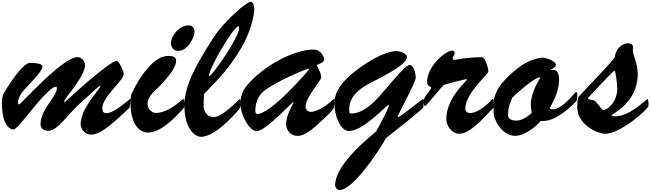

<svg xmlns="http://www.w3.org/2000/svg" viewBox="-20 -1408 6982 2061"><path d="M121.6 -18.1C155.8 -18.1 230.5 -118.7 313.5 -219.7C394.5 -317.9 526.9 -477.5 579.6 -477.5C590.8 -477.5 590.8 -468.8 590.8 -460.9C590.8 -373 415 -233.9 415 -72.8C415 -30.8 450.7 -3.9 497.6 -3.9C602.1 -3.9 711.9 -189 848.6 -307.1C928.2 -376.5 1039.1 -485.8 1052.2 -485.8C1054.7 -485.8 1055.7 -482.9 1055.7 -480.5C1055.7 -449.2 845.7 -250 845.7 -74.7C845.7 -14.2 898.4 37.1 959 37.1C1073.2 37.1 1227.5 -119.1 1368.7 -250C1372.1 -252.9 1381.3 -314.5 1381.3 -339.4C1381.3 -342.8 1378.9 -345.2 1376.5 -345.2C1369.6 -345.2 1208.5 -192.9 1124.5 -192.9C1091.8 -192.9 1078.1 -209 1078.1 -246.1C1078.6 -374 1307.6 -536.1 1307.6 -616.2C1307.6 -647.5 1255.9 -755.9 1232.4 -755.9C1198.7 -755.9 1054.2 -645.5 922.4 -532.2C795.9 -423.8 681.6 -312.5 673.3 -312.5C670.4 -312.5 668.9 -314 668.9 -319.3C668.9 -351.1 892.6 -583.5 892.6 -710C892.6 -749 857.9 -794.9 812 -794.9C650.9 -794.9 203.1 -286.1 183.6 -286.1C178.2 -286.1 172.9 -296.4 172.9 -303.7C173.3 -354.5 208 -410.6 234.9 -439C369.1 -579.6 436 -654.8 436 -694.8C436 -726.1 357.4 -733.4 303.2 -733.4C245.6 -733.4 135.7 -598.6 30.8 -424.3C5.9 -383.3 0 -346.2 0 -306.6C0 -66.4 86.9 -18.1 121.6 -18.1Z M1815.4 -940.4C1815.4 -897.9 1849.6 -861.3 1892.6 -861.3C1997.1 -861.3 2068.4 -1009.3 2068.4 -1065.4C2068.4 -1107.9 2043 -1135.3 2006.3 -1135.3C1902.3 -1135.3 1815.4 -1025.4 1815.4 -940.4ZM1380.9 -291C1380.9 -140.6 1439.9 15.1 1567.9 15.1C1689 15.1 1827.6 -106 1945.3 -241.7C1949.7 -247.6 1954.6 -250.5 1957 -256.3C1958.5 -260.3 1960 -278.8 1960 -297.9C1960 -320.8 1957.5 -345.2 1949.2 -345.2C1946.3 -345.2 1942.9 -343.3 1939.9 -341.3C1896 -306.2 1778.3 -195.8 1651.4 -195.8C1605.5 -195.8 1563.5 -245.1 1563.5 -292.5C1563.5 -339.8 1589.4 -381.3 1627.9 -420.9C1651.4 -444.8 1871.1 -640.6 1871.1 -758.3C1871.1 -800.3 1826.2 -807.6 1788.1 -807.6C1672.9 -807.6 1585.9 -699.7 1556.6 -665C1485.8 -582.5 1442.9 -506.8 1390.1 -395.5C1383.8 -381.3 1380.9 -328.1 1380.9 -291Z M2228.5 -591.8C2224.6 -591.8 2224.1 -594.2 2224.1 -597.7C2224.1 -675.3 2488.3 -1127.4 2542 -1127.4C2546.4 -1127.4 2546.4 -1115.7 2546.4 -1111.3C2546.4 -999 2253.9 -591.8 2228.5 -591.8ZM2668.5 -1388.2C2628.4 -1388.2 2387.2 -1184.6 2271 -1002.9C2104 -743.2 1959.5 -501 1959.5 -277.3C1959.5 -22 2074.7 60.5 2138.2 60.5C2306.2 60.5 2556.2 -241.7 2559.6 -254.9C2561 -261.7 2561.5 -304.7 2561.5 -327.1C2561.5 -334 2561 -345.2 2555.2 -345.2C2546.9 -345.2 2369.6 -150.4 2277.3 -150.4C2205.6 -150.4 2165.5 -206.1 2165.5 -277.8C2165.5 -314.5 2168.5 -351.6 2169.9 -399.4C2340.3 -573.7 2453.1 -689.5 2580.1 -912.1C2662.1 -1055.7 2709.5 -1228.5 2709.5 -1315.4C2709.5 -1347.7 2697.3 -1388.2 2668.5 -1388.2Z M3297.9 -665.5C3297.9 -657.2 2891.1 -184.1 2741.2 -184.1C2726.1 -184.1 2720.7 -201.2 2720.7 -217.3C2721.2 -293.5 2743.7 -375.5 2815.4 -432.6C2951.2 -541 3280.3 -671.9 3291 -671.9C3295.4 -671.9 3297.9 -669.9 3297.9 -665.5ZM3172.9 50.8C3267.1 50.8 3370.1 -53.2 3460.9 -137.7C3510.3 -183.6 3550.8 -224.1 3560.1 -244.6C3565.9 -257.3 3569.8 -299.8 3569.8 -325.2C3569.8 -337.4 3568.8 -345.7 3566.9 -345.7C3562.5 -345.7 3555.2 -337.9 3553.7 -336.9C3505.9 -291.5 3395.5 -207.5 3316.4 -207.5C3286.1 -207.5 3260.7 -229 3260.7 -260.7C3261.2 -377 3427.7 -529.8 3427.7 -581.5C3427.7 -622.1 3394 -677.2 3379.4 -709C3401.4 -720.7 3459.5 -737.8 3459.5 -769C3459.5 -797.4 3425.8 -876 3345.2 -876C3137.2 -876 2826.7 -706.1 2665 -528.3C2621.6 -481 2561.5 -428.2 2561.5 -291.5C2561.5 -174.8 2656.2 0 2736.3 0C2829.1 0 3117.7 -312.5 3126.5 -312.5C3129.9 -312.5 3131.3 -311 3131.3 -309.1C3131.3 -301.8 3051.3 -176.8 3051.3 -77.6C3051.3 -2.4 3107.4 50.8 3172.9 50.8Z M3752 -189.5C3729 -189.5 3728.5 -198.2 3728.5 -233.9C3729 -377.4 3846.2 -456.1 3926.8 -502C4009.8 -549.3 4348.6 -701.7 4348.6 -795.4C4348.6 -833 4275.4 -859.9 4236.3 -859.9C4150.4 -859.9 4018.1 -798.8 3900.4 -721.2C3759.3 -627.4 3569.3 -483.9 3569.3 -299.8C3569.3 -178.2 3626 -2.4 3728 -2.4C3881.3 -2.4 4134.3 -283.7 4150.4 -283.7C4151.9 -283.7 4154.3 -279.8 4154.3 -275.9C4154.3 -242.2 4020.5 -2 4018.1 1.5C3999.5 23.4 3577.6 340.3 3577.6 578.6C3577.6 606 3601.6 632.3 3623.5 632.3C3767.6 632.3 4045.9 217.8 4122.6 75.7C4203.1 10.3 4518.6 -234.9 4523.9 -255.9C4527.8 -272.5 4528.3 -302.2 4528.3 -332C4528.3 -341.3 4525.4 -345.2 4521.5 -345.2C4509.8 -345.2 4282.2 -152.3 4253.4 -152.3C4250 -152.3 4248.5 -153.3 4248.5 -156.7C4248.5 -172.9 4442.9 -523.4 4442.9 -577.1C4442.9 -610.4 4421.4 -710.9 4379.9 -710.9C4336.4 -710.9 4219.2 -567.9 4130.9 -464.4C4036.1 -353 3900.4 -189.5 3752 -189.5Z M5267.1 -345.2C5260.7 -345.2 5251 -331.1 5242.2 -320.8C5225.1 -300.8 5115.7 -194.8 5026.4 -194.8C4998.5 -194.8 4974.6 -207.5 4974.6 -240.2C4974.6 -409.2 5222.2 -610.4 5222.2 -640.1C5222.2 -679.2 5189 -793.9 5154.3 -793.9C4985.8 -793.9 4889.6 -765.6 4855 -765.6C4844.7 -765.6 4839.8 -772 4839.8 -778.8C4839.8 -801.3 4861.3 -815.9 4861.3 -837.4C4861.3 -855.5 4849.1 -864.3 4831.5 -864.3C4762.2 -864.3 4564.5 -694.8 4564.5 -529.8C4564.5 -478.5 4608.4 -478.5 4608.4 -466.3C4608.4 -449.7 4561 -403.3 4538.1 -358.9C4529.3 -342.3 4528.3 -328.6 4528.3 -312C4528.3 -303.7 4532.2 -269 4541.5 -269C4556.2 -269 4718.3 -476.1 4744.1 -496.1C4751 -501 4981 -559.1 4983.9 -559.1C4987.3 -559.1 4991.2 -557.1 4991.2 -552.7C4991.2 -539.1 4771 -355.5 4771 -133.3C4771 -50.3 4835 27.8 4909.7 27.8C5024.9 27.8 5162.1 -133.8 5255.9 -229C5264.6 -238.3 5277.3 -249 5277.3 -254.9C5277.3 -269 5276.4 -307.1 5276.4 -328.6C5276.4 -338.4 5272.5 -345.2 5267.1 -345.2Z M5523.9 -113.3C5479 -113.3 5433.6 -128.4 5433.6 -169.9C5434.1 -254.4 5452.1 -294.9 5478 -357.9C5575.7 -455.1 5734.4 -579.6 5777.3 -579.6C5778.3 -579.6 5778.3 -574.2 5778.3 -570.8C5778.3 -568.8 5678.2 -423.3 5678.2 -285.6C5678.2 -250.5 5684.1 -218.3 5687.5 -195.3C5668.9 -177.7 5595.2 -113.3 5523.9 -113.3ZM5281.2 -172.9C5297.4 -87.4 5385.3 49.8 5509.8 49.8C5620.6 49.8 5746.6 -62 5783.2 -109.9C5790 -109.4 5799.3 -108.9 5806.6 -108.9C5962.4 -108.9 6127 -282.2 6165 -320.8C6175.3 -331.1 6177.7 -382.8 6177.7 -406.2C6177.7 -413.1 6173.3 -420.4 6168.5 -420.4C6161.6 -420.4 6152.8 -412.6 6148.4 -408.2C6125 -382.3 6006.3 -233.9 5915.5 -233.9C5898.4 -233.9 5883.8 -235.8 5883.8 -254.4C5883.8 -261.7 5981.4 -400.4 5981.4 -555.2C5981.4 -615.7 5960 -657.2 5927.7 -657.2C5918.5 -657.2 5905.3 -656.2 5899.4 -656.2C5896 -656.2 5893.1 -657.2 5893.1 -659.2C5893.1 -661.6 5947.3 -687 5947.3 -713.9C5947.3 -749 5849.1 -789.1 5802.2 -789.1C5760.7 -789.1 5675.3 -760.7 5633.8 -738.8C5516.6 -676.3 5394.5 -552.7 5346.2 -485.8C5309.1 -434.6 5287.6 -367.2 5279.3 -340.3C5278.8 -339.4 5277.3 -304.2 5277.3 -265.6C5277.3 -228.5 5277.8 -189 5281.2 -172.9Z M6456.5 -226.1C6433.1 -226.1 6382.3 -334 6340.8 -334C6326.7 -334 6289.6 -344.2 6289.6 -351.6C6289.6 -358.4 6566.9 -651.9 6578.1 -651.9C6583.5 -651.9 6605.5 -527.3 6605.5 -454.1C6605 -300.3 6490.7 -226.1 6456.5 -226.1ZM6176.8 -253.4C6176.8 -78.1 6382.3 27.8 6479.5 27.8C6639.6 27.8 6941.9 -237.8 6941.9 -274.9C6941.9 -302.7 6939.5 -345.2 6929.7 -345.2C6919.4 -345.2 6745.1 -158.7 6578.1 -158.7C6561 -158.7 6545.4 -166.5 6545.4 -171.9C6545.4 -184.6 6825.7 -301.8 6825.7 -613.8C6825.7 -681.6 6808.6 -734.4 6791.5 -788.6C6780.8 -821.8 6772.9 -842.3 6772.9 -877C6772.9 -885.7 6775.9 -890.1 6775.9 -898.4C6775.9 -926.3 6753.4 -942.9 6721.7 -942.9C6645 -942.9 6595.7 -868.7 6585.4 -826.7C6582 -811 6582.5 -794.4 6574.2 -784.2C6449.2 -635.3 6339.8 -531.2 6190.9 -369.6C6179.7 -357.4 6176.8 -289.6 6176.8 -253.4Z"/></svg>

Font: Bodega Script
Style: Medium
Weight: 500
Italic angle: 39.7°
Version: Version 001.000